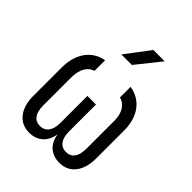

<svg xmlns="http://www.w3.org/2000/svg" viewBox="-221 -909 1043 1043"><g transform="rotate(45 300.0 -387.5)"><path d="M344 -785 238 -645H319L431 -785ZM398 -474C441 -464 466 -422 466 -364V-147C466 -89 442 -57 400 -57C358 -57 333 -89 333 -147V-355H267V-147C267 -89 242 -57 200 -57C158 -57 134 -89 134 -147V-364C134 -425 158 -468 198 -478V-560C111 -545 59 -471 59 -364V-148C59 -50 107 10 184 10C248 10 291 -29 300 -94C309 -29 352 10 416 10C493 10 541 -50 541 -148V-364C541 -469 487 -542 398 -556Z"/></g></svg>

Font: Tekne LDO Light
Style: Regular
Weight: 300
Monospace: yes
Designer: Alessio Laiso, Mario Rullo, Paolo Rosset
Foundry: Alessio Laiso
Version: Version 1.000;hotconv 1.0.109;makeotfexe 2.5.65596